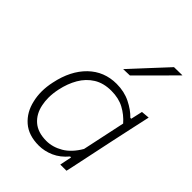

<svg xmlns="http://www.w3.org/2000/svg" viewBox="-227 -884 1000 1000"><g transform="rotate(45 273.0 -384.0)"><path d="M394 0Q396.5 -13.5 399.5 -27L407.5 -66H400.5Q367.5 -26.5 326.8 -8.5Q286 9.5 244.5 9.5Q169 9.5 123.5 -30.2Q78 -70 63.5 -135Q56 -166 56 -200Q56 -236 64.5 -274.5Q87 -382.5 150.2 -443.8Q213.5 -505 304.5 -505Q361 -505 406.2 -482.5Q451.5 -460 480 -430H486.5L501 -494.5L546.5 -498.5Q534 -440.5 522 -386.5Q509.5 -332 497 -270.5L446 -28.5Q443 -14 439.5 0ZM255.5 -35.5Q301.5 -35.5 346 -61.5Q390.5 -87.5 424 -145L474.5 -382.5Q444 -417.5 404.2 -438.8Q364.5 -460 310.5 -460Q253.5 -460 213.2 -435Q173 -410 148 -367Q123 -324 111.5 -269.5Q104 -234 104 -202.5Q104 -176.5 109 -152.5Q119.5 -99 156 -67.2Q192.5 -35.5 255.5 -35.5ZM274 -583Q320 -633 364.5 -681Q409 -729 454 -777.5L515.5 -778.5Q466.5 -729 418.5 -680.5L322 -584.5Z"/></g></svg>

Font: Heraclito ExtraLight
Style: Italic
Weight: 200
Italic angle: -12°
Designer: Kostas Bartsokas (font) & Cristiano Sobral (main changes)
Foundry: Kostas Bartsokas (font) & Cristiano Sobral (main changes)
Version: Version 1.00;July 8, 2020;FontCreator 13.0.0.2655 64-bit